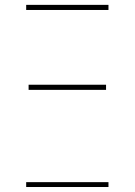

<svg xmlns="http://www.w3.org/2000/svg" viewBox="-20 -750 540 770"><path d="M85 0V-19.5H415V0ZM94.7 -389.6V-410.2H405.3V-389.6ZM85 -710V-730.5H415V-710Z"/></svg>

Font: Mgen+ 1m thin
Style: Regular
Weight: 100
Designer: [Source Han Sans]
Ryoko NISHIZUKA  (kana & ideographs); Paul D. Hunt (Latin, Greek & Cyrillic); Wenlong ZHANG  (bopomofo
Version: Version 1.059.20150602